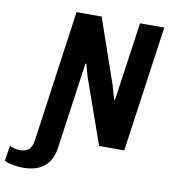

<svg xmlns="http://www.w3.org/2000/svg" viewBox="-211 -765 905 1030"><g transform="rotate(10 241.0 -250.0)"><path d="M-17 186Q-33 186 -52 183.5Q-71 181 -88.5 177Q-106 173 -118 166L-105 82Q-95 88 -78.5 92Q-62 96 -46 96Q-25 96 -5 84Q15 72 22 28L122 -686H259L381 -333L402 -259H407L468 -686H600L503 0H366L240 -357L222 -423L217 -422L151 46Q132 186 -17 186Z"/></g></svg>

Font: Chivo Mono SemiBold
Style: Italic
Weight: 600
Italic angle: -8.05°
Monospace: yes
Version: Version 1.008